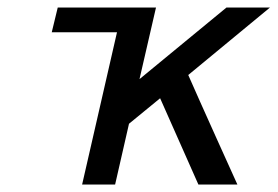

<svg xmlns="http://www.w3.org/2000/svg" viewBox="-20 -492 740 512"><path d="M118 -406 134 -472H396L352 -281L584 -472H700L482 -292Q507 -235 557 -124Q607 -13 613 0H509L407 -230L324 -162L287 0H199L292 -406Z"/></svg>

Font: Coval
Style: Italic
Weight: 400
Foundry: Context Ltd
Version: Version 001.000